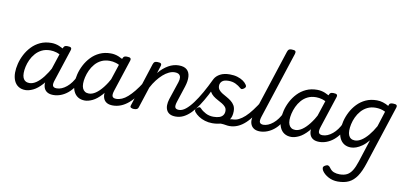

<svg xmlns="http://www.w3.org/2000/svg" viewBox="-104 -1258 4293 2020"><g transform="rotate(10 2043.0 -248.0)"><path d="M180 17Q137 17 106 -2.5Q75 -22 58.5 -59Q42 -96 42 -146Q42 -190 54.5 -241Q67 -292 92.5 -341Q118 -390 156.5 -430.5Q195 -471 247 -495Q299 -519 365 -519Q408 -519 449 -502.5Q490 -486 523 -461L509 -392Q467 -420 433.5 -430Q400 -440 367 -440Q316 -440 277.5 -421Q239 -402 211 -370Q183 -338 165.5 -300Q148 -262 140 -224.5Q132 -187 132 -157Q132 -126 140.5 -105.5Q149 -85 166.5 -74Q184 -63 208 -63Q244 -63 281 -88Q318 -113 355 -160.5Q392 -208 427 -273L449 -229Q405 -134 356 -80Q307 -26 261.5 -4.5Q216 17 180 17ZM478 17Q441 17 417 4Q393 -9 381.5 -32.5Q370 -56 370.5 -86.5Q371 -117 382 -152L491 -483Q498 -503 507.5 -509Q517 -515 536 -515Q567 -515 575.5 -505.5Q584 -496 577 -476L468 -143Q451 -95 460 -76.5Q469 -58 501 -58Q515 -58 521 -46.5Q527 -35 525 -20.5Q523 -6 511 5.5Q499 17 478 17Z M479 17Q465 17 458.5 5.5Q452 -6 454.5 -20.5Q457 -35 469 -46.5Q481 -58 502 -58Q528 -58 554.5 -69Q581 -80 607 -101.5Q633 -123 655 -153Q677 -183 694 -220Q699 -235 711.5 -234.5Q724 -234 733.5 -224.5Q743 -215 739 -201Q721 -150 693 -109.5Q665 -69 631 -41Q597 -13 558 2Q519 17 479 17Z M815 17Q772 17 741 -2.5Q710 -22 693.5 -59Q677 -96 677 -146Q677 -190 689.5 -241Q702 -292 727.5 -341Q753 -390 791.5 -430.5Q830 -471 882 -495Q934 -519 1000 -519Q1043 -519 1084 -502.5Q1125 -486 1158 -461L1145 -392Q1102 -420 1068.5 -430Q1035 -440 1002 -440Q951 -440 912.5 -421Q874 -402 846.5 -370Q819 -338 801.5 -300Q784 -262 775.5 -224.5Q767 -187 767 -157Q767 -126 776 -105.5Q785 -85 802 -74Q819 -63 844 -63Q879 -63 916 -88Q953 -113 990.5 -160.5Q1028 -208 1062 -273L1084 -229Q1040 -134 991 -80Q942 -26 896.5 -4.5Q851 17 815 17ZM1114 17Q1076 17 1052 4Q1028 -9 1016.5 -32.5Q1005 -56 1005.5 -86.5Q1006 -117 1017 -152L1126 -483Q1133 -503 1142.5 -509Q1152 -515 1171 -515Q1202 -515 1210.5 -505.5Q1219 -496 1212 -476L1103 -143Q1087 -95 1096 -76.5Q1105 -58 1137 -58Q1151 -58 1156.5 -46.5Q1162 -35 1160 -20.5Q1158 -6 1146.5 5.5Q1135 17 1114 17Z M1114 17Q1100 17 1093.5 5.5Q1087 -6 1089.5 -20.5Q1092 -35 1104 -46.5Q1116 -58 1137 -58Q1167 -58 1197.5 -71Q1228 -84 1259 -111.5Q1290 -139 1323.5 -180Q1357 -221 1392 -277Q1401 -290 1413 -289Q1425 -288 1431.5 -278.5Q1438 -269 1432 -257Q1396 -187 1358 -135Q1320 -83 1280.5 -49.5Q1241 -16 1199.5 0.5Q1158 17 1114 17Z M1785 17Q1747 17 1723 4Q1699 -9 1687.5 -32.5Q1676 -56 1676.5 -86.5Q1677 -117 1688 -152L1752 -344Q1762 -374 1759.5 -395.5Q1757 -417 1741.5 -428.5Q1726 -440 1696 -440Q1666 -440 1634.5 -425Q1603 -410 1572.5 -383Q1542 -356 1513 -318.5Q1484 -281 1460 -235L1387 -11Q1383 2 1372.5 8.5Q1362 15 1339 15Q1323 15 1309 8Q1295 1 1302 -18L1452 -483Q1459 -503 1468.5 -509Q1478 -515 1497 -515Q1528 -515 1536.5 -505.5Q1545 -496 1538 -476L1514 -400Q1537 -429 1563 -451Q1589 -473 1616 -488.5Q1643 -504 1671 -511.5Q1699 -519 1727 -519Q1784 -519 1813 -493Q1842 -467 1845.5 -420Q1849 -373 1829 -311L1774 -143Q1758 -95 1766.5 -76.5Q1775 -58 1808 -58Q1822 -58 1828 -46.5Q1834 -35 1831.5 -20.5Q1829 -6 1817.5 5.5Q1806 17 1785 17Z M1785 17Q1771 17 1765.5 5.5Q1760 -6 1763 -20.5Q1766 -35 1777.5 -46.5Q1789 -58 1808 -58Q1842 -58 1878.5 -87Q1915 -116 1953.5 -168Q1992 -220 2030.5 -288Q2069 -356 2106 -434Q2113 -450 2128 -447.5Q2143 -445 2153 -432.5Q2163 -420 2157 -407Q2121 -332 2087 -267.5Q2053 -203 2018 -150.5Q1983 -98 1946 -60.5Q1909 -23 1869.5 -3Q1830 17 1785 17Z M2246 -17Q2275 -29 2301.5 -38.5Q2328 -48 2349.5 -53Q2371 -58 2385 -58Q2394 -58 2396 -46.5Q2398 -35 2394 -20.5Q2390 -6 2381.5 5.5Q2373 17 2361 17Q2341 17 2320 13Q2299 9 2273.5 8Q2248 7 2214 13ZM2176 19Q2135 19 2097.5 7.5Q2060 -4 2030.5 -23.5Q2001 -43 1982 -67Q1976 -76 1975.5 -86Q1975 -96 1990 -109Q2003 -121 2014 -123Q2025 -125 2035 -113Q2058 -88 2095 -69Q2132 -50 2177 -50Q2215 -50 2240.5 -59Q2266 -68 2279 -86.5Q2292 -105 2292 -131Q2292 -157 2277.5 -174Q2263 -191 2240.5 -204.5Q2218 -218 2192 -231.5Q2166 -245 2143.5 -262.5Q2121 -280 2106.5 -306.5Q2092 -333 2092 -372Q2092 -409 2110.5 -442.5Q2129 -476 2169.5 -497.5Q2210 -519 2272 -519Q2317 -519 2353 -508Q2389 -497 2413.5 -480Q2438 -463 2450 -445Q2460 -432 2460 -422.5Q2460 -413 2446 -401Q2434 -392 2424 -389Q2414 -386 2403 -396Q2379 -418 2346 -434Q2313 -450 2270 -450Q2221 -450 2200 -430Q2179 -410 2179 -381Q2179 -356 2193.5 -338Q2208 -320 2230.5 -306.5Q2253 -293 2278.5 -279Q2304 -265 2326.5 -247.5Q2349 -230 2363.5 -205.5Q2378 -181 2378 -143Q2378 -85 2351 -49Q2324 -13 2278 3Q2232 19 2176 19Z M2360 17Q2346 17 2339.5 5.5Q2333 -6 2335.5 -20.5Q2338 -35 2350 -46.5Q2362 -58 2383 -58Q2415 -58 2446.5 -73.5Q2478 -89 2511 -119Q2544 -149 2579 -195.5Q2614 -242 2653 -303Q2662 -317 2672 -316Q2682 -315 2687 -305.5Q2692 -296 2686 -284Q2647 -207 2608.5 -150.5Q2570 -94 2530.5 -57Q2491 -20 2448.5 -1.5Q2406 17 2360 17Z M2687 17Q2650 17 2626 4Q2602 -9 2590 -32.5Q2578 -56 2578.5 -86Q2579 -116 2591 -152L2821 -858Q2828 -878 2837.5 -884Q2847 -890 2866 -890Q2898 -890 2906 -880.5Q2914 -871 2908 -851L2677 -143Q2661 -95 2670 -76.5Q2679 -58 2711 -58Q2725 -58 2731 -46.5Q2737 -35 2734.5 -20.5Q2732 -6 2720 5.5Q2708 17 2687 17Z M2684 17Q2670 17 2663.5 5.5Q2657 -6 2659.5 -20.5Q2662 -35 2674 -46.5Q2686 -58 2707 -58Q2733 -58 2759.5 -69Q2786 -80 2812 -101.5Q2838 -123 2860 -153Q2882 -183 2899 -220Q2904 -235 2916.5 -234.5Q2929 -234 2938.5 -224.5Q2948 -215 2944 -201Q2926 -150 2898 -109.5Q2870 -69 2836 -41Q2802 -13 2763 2Q2724 17 2684 17Z M3020 17Q2977 17 2946 -2.5Q2915 -22 2898.5 -59Q2882 -96 2882 -146Q2882 -190 2894.5 -241Q2907 -292 2932.5 -341Q2958 -390 2996.5 -430.5Q3035 -471 3087 -495Q3139 -519 3205 -519Q3248 -519 3289 -502.5Q3330 -486 3363 -461L3350 -392Q3307 -420 3273.5 -430Q3240 -440 3207 -440Q3156 -440 3117.5 -421Q3079 -402 3051.5 -370Q3024 -338 3006.5 -300Q2989 -262 2980.5 -224.5Q2972 -187 2972 -157Q2972 -126 2981 -105.5Q2990 -85 3007 -74Q3024 -63 3049 -63Q3084 -63 3121 -88Q3158 -113 3195.5 -160.5Q3233 -208 3267 -273L3289 -229Q3245 -134 3196 -80Q3147 -26 3101.5 -4.5Q3056 17 3020 17ZM3319 17Q3281 17 3257 4Q3233 -9 3221.5 -32.5Q3210 -56 3210.5 -86.5Q3211 -117 3222 -152L3331 -483Q3338 -503 3347.5 -509Q3357 -515 3376 -515Q3407 -515 3415.5 -505.5Q3424 -496 3417 -476L3308 -143Q3292 -95 3301 -76.5Q3310 -58 3342 -58Q3356 -58 3361.5 -46.5Q3367 -35 3365 -20.5Q3363 -6 3351.5 5.5Q3340 17 3319 17Z M3319 17Q3305 17 3298.5 5.5Q3292 -6 3294.5 -20.5Q3297 -35 3309 -46.5Q3321 -58 3342 -58Q3368 -58 3394.5 -69Q3421 -80 3447 -101.5Q3473 -123 3495 -153Q3517 -183 3534 -220Q3539 -235 3551.5 -234.5Q3564 -234 3573.5 -224.5Q3583 -215 3579 -201Q3561 -150 3533 -109.5Q3505 -69 3471 -41Q3437 -13 3398 2Q3359 17 3319 17Z M3583 394Q3528 394 3482.5 369.5Q3437 345 3414 310Q3403 292 3404 277.5Q3405 263 3426 252Q3443 242 3455.5 245Q3468 248 3479 264Q3500 295 3528 305.5Q3556 316 3590 316Q3637 316 3668.5 299.5Q3700 283 3723 246Q3746 209 3766 147L3843 -92Q3809 -51 3776 -27.5Q3743 -4 3713 6.5Q3683 17 3658 17Q3615 17 3584 -2.5Q3553 -22 3536 -59Q3519 -96 3519 -146Q3519 -190 3531.5 -241Q3544 -292 3569.5 -341Q3595 -390 3633.5 -430.5Q3672 -471 3724 -495Q3776 -519 3843 -519Q3876 -519 3908 -509Q3940 -499 3969 -482L3970 -485Q3975 -504 3985 -509.5Q3995 -515 4014 -515Q4045 -515 4053.5 -505.5Q4062 -496 4055 -476L3851 150Q3822 241 3786 294Q3750 347 3701.5 370.5Q3653 394 3583 394ZM3686 -63Q3719 -63 3754.5 -85.5Q3790 -108 3826 -150.5Q3862 -193 3895 -252L3947 -416Q3919 -430 3894 -435Q3869 -440 3844 -440Q3794 -440 3755.5 -421Q3717 -402 3689 -370Q3661 -338 3643.5 -300Q3626 -262 3618 -224.5Q3610 -187 3610 -157Q3610 -126 3618.5 -105.5Q3627 -85 3644 -74Q3661 -63 3686 -63Z"/></g></svg>

Font: Playwrite DK Uloopet
Style: Regular
Weight: 400
Designer: Veronika Burian, José Scaglione
Foundry: TypeTogether
Version: Version 1.002